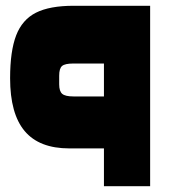

<svg xmlns="http://www.w3.org/2000/svg" viewBox="-20 -645 590 665"><path d="M220 -131Q116 -131 65.5 -191Q15 -251 15 -374Q15 -468 36 -522.5Q57 -577 104.5 -601Q152 -625 235 -625H500V0H340V-131ZM340 -425H234Q205 -425 195 -416.5Q185 -408 185 -383V-353Q185 -329 195.5 -320Q206 -311 234 -311H340Z"/></svg>

Font: Changa ExtraBold
Style: Regular
Weight: 800
Designer: Eduardo Rodriguez Tunni
Foundry: Eduardo Rodriguez Tunni
Version: Version 2.002; ttfautohint (v1.5) -l 8 -r 50 -G 220 -x 14 -H